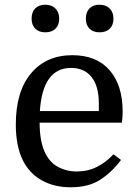

<svg xmlns="http://www.w3.org/2000/svg" viewBox="-20 -784 584 814"><path d="M497 -264H148Q148 -191 168 -143Q188 -97 225 -77Q262 -57 305 -57Q352 -57 391 -76.5Q430 -96 461 -130L493 -106Q458 -58 408 -24Q358 10 279 10Q210 10 157 -19.5Q104 -49 76 -106Q61 -137 54 -175Q47 -213 47 -256Q47 -396 111.5 -473Q176 -550 287 -550Q389 -550 444.5 -486.5Q500 -423 500 -311Q500 -301 499.5 -292.5Q499 -284 497 -264ZM281 -496Q161 -496 149 -313H399V-346Q399 -418 368.5 -457Q338 -496 281 -496ZM114 -705Q114 -733 129.5 -748.5Q145 -764 172 -764Q199 -764 215 -748Q231 -732 231 -705Q231 -678 215.5 -662.5Q200 -647 172 -647Q145 -647 129.5 -662.5Q114 -678 114 -705ZM344 -705Q344 -733 359.5 -748.5Q375 -764 402 -764Q429 -764 445 -748Q461 -732 461 -705Q461 -678 445.5 -662.5Q430 -647 402 -647Q375 -647 359.5 -662.5Q344 -678 344 -705Z"/></svg>

Font: Domine
Style: Regular
Weight: 400
Designer: Pablo Impallari, Rodrigo Fuenzalida, Brenda Gallo
Foundry: Pablo Impallari, Rodrigo Fuenzalida, Brenda Gallo
Version: Version 2.000